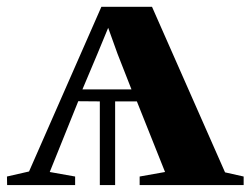

<svg xmlns="http://www.w3.org/2000/svg" viewBox="-38 -532 720 552"><path d="M-17.5 0 -18 -24.5 45.5 -39 253.5 -512.5H399L609 -36.5L662.5 -24.5V0H363.5V-24.5L436.5 -37.5L355.5 -240.5H293V0H249V-240.5L187 -241L105 -37.5L178 -24.5V0ZM199 -275H340L300 -377L273 -452L242 -377Z"/></svg>

Font: Merriweather 120pt
Style: Bold
Weight: 700
Designer: Eben Sorkin
Foundry: Eben Sorkin
Version: Version 2.100